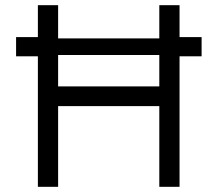

<svg xmlns="http://www.w3.org/2000/svg" viewBox="-20 -720 839 740"><path d="M594 0V-311H204V0H126V-503H42V-577H126V-700H204V-572H594V-700H672V-577H757V-503H672V0ZM594 -387V-508H204V-387Z"/></svg>

Font: Mach Light
Style: Regular
Weight: 300
Version: Version 1.002